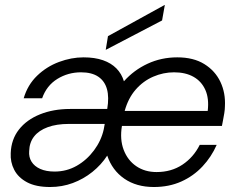

<svg xmlns="http://www.w3.org/2000/svg" viewBox="-20 -738 950 770"><path d="M181 12Q124 12 88.5 -7Q53 -26 37 -57Q21 -88 23 -124Q25 -179 56 -218.5Q87 -258 140.5 -279.5Q194 -301 261 -301H410Q418 -348 409 -380.5Q400 -413 374 -430.5Q348 -448 305 -448Q253 -448 210 -421.5Q167 -395 149 -344H75Q91 -398 129 -434.5Q167 -471 216.5 -489.5Q266 -508 315 -508Q360 -508 393 -496.5Q426 -485 447 -463.5Q468 -442 477 -412Q517 -457 572 -482.5Q627 -508 691 -508Q756 -508 799.5 -481Q843 -454 864 -409.5Q885 -365 882 -311Q882 -300 879.5 -284Q877 -268 874 -253.5Q871 -239 870 -233H469Q460 -179 476 -137Q492 -95 526.5 -71.5Q561 -48 608 -48Q667 -48 711.5 -77.5Q756 -107 781 -157H849Q828 -109 792 -70.5Q756 -32 707 -10Q658 12 597 12Q527 12 478.5 -21.5Q430 -55 410 -114Q386 -77 350.5 -48.5Q315 -20 272 -4Q229 12 181 12ZM199 -50Q247 -50 287.5 -73Q328 -96 357 -135Q386 -174 396 -219L400 -241H256Q207 -241 171.5 -228Q136 -215 117 -191Q98 -167 97 -132Q95 -108 106.5 -89.5Q118 -71 141.5 -60.5Q165 -50 199 -50ZM480 -293H813Q819 -343 803.5 -377.5Q788 -412 756 -430Q724 -448 678 -448Q635 -448 594.5 -430.5Q554 -413 524 -378.5Q494 -344 480 -293ZM404 -538 413 -593 640 -718H641L630 -656Z"/></svg>

Font: DM Sans 28pt Light
Style: Italic
Weight: 300
Italic angle: -10°
Version: Version 4.004;gftools[0.9.30]